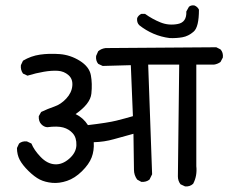

<svg xmlns="http://www.w3.org/2000/svg" viewBox="-20 -740 848 713"><path d="M667 -47.9 650.4 -55.7Q640.6 -68.4 640.6 -85L645.5 -500H530.3L544.9 -92.8L535.2 -73.2Q523.4 -63.5 504.9 -64.5L489.3 -73.2Q477.5 -89.8 477.5 -109.4L475.6 -243.2Q438.5 -233.4 402.8 -223.1Q367.2 -212.9 328.1 -211.9Q330.1 -180.7 320.3 -155.3Q310.5 -129.9 284.2 -104Q257.8 -78.1 229 -68.4Q200.2 -58.6 173.8 -61Q147.5 -63.5 127.9 -73.2Q108.4 -83 85.9 -105Q63.5 -127 53.2 -146.5Q43 -166 43 -190.4L50.8 -207Q62.5 -216.8 80.1 -214.8L96.7 -207Q106.4 -182.6 130.9 -157.2Q155.3 -131.8 183.1 -129.9Q210.9 -127.9 236.8 -150.4Q262.7 -172.9 263.7 -200.7Q264.6 -228.5 250.5 -244.6Q236.3 -260.7 214.8 -266.6Q193.4 -272.5 155.3 -267.6Q142.6 -268.6 132.8 -279.3Q123 -290 124 -308.6L132.8 -324.2Q157.2 -335.9 181.6 -344.2Q206.1 -352.5 226.1 -374Q246.1 -395.5 248.5 -420.9Q251 -446.3 234.4 -460.9Q217.8 -475.6 194.8 -477.1Q171.9 -478.5 143.1 -473.6Q114.3 -468.8 82 -459L65.4 -466.8Q55.7 -480.5 57.6 -498L65.4 -514.6Q94.7 -532.2 128.4 -537.1Q162.1 -542 201.7 -539.1Q241.2 -536.1 276.4 -514.2Q311.5 -492.2 317.4 -460.9Q323.2 -429.7 319.3 -392.1Q315.4 -354.5 260.7 -316.4Q289.1 -302.7 306.6 -275.4Q380.9 -284.2 412.1 -292Q443.4 -299.8 473.6 -308.6L465.8 -498L361.3 -495.1L344.7 -502.9Q335 -514.6 336.9 -532.2L344.7 -549.8Q356.4 -559.6 372.1 -561.5L783.2 -564.5L798.8 -556.6Q809.6 -544.9 807.6 -526.4L798.8 -509.8Q788.1 -502 774.4 -500H709V-123Q712.9 -86.9 697.3 -57.6Q684.6 -45.9 667 -47.9ZM610.4 -598.6Q579.1 -602.5 550.3 -614.7Q521.5 -627 497.1 -646.5Q487.3 -656.2 489.3 -672.9Q494.1 -683.6 504.9 -688.5H518.6Q545.9 -668.9 576.2 -656.7Q606.4 -644.5 640.1 -650.9Q673.8 -657.2 671.9 -697.3L681.6 -714.8Q689.5 -721.7 702.1 -719.7Q713.9 -714.8 718.8 -704.1Q718.8 -639.6 699.2 -622.6Q679.7 -605.5 657.2 -601.6Q634.8 -597.7 610.4 -598.6Z"/></svg>

Font: NaikaiFont
Style: Regular
Weight: 400
Version: Version 1.67